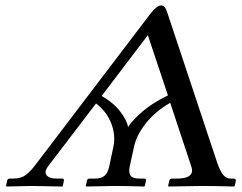

<svg xmlns="http://www.w3.org/2000/svg" viewBox="-20 -678 881 700"><path d="M592.3 -330.1 519 -549.8 350.6 -328.1Q393.1 -304.2 418 -271.7Q442.9 -239.3 446.8 -214.8Q463.4 -240.7 500.7 -272.5Q538.1 -304.2 592.3 -330.1ZM453.1 -71.8Q448.2 -49.3 455.6 -38.1Q462.9 -26.9 486.8 -26.9H505.9Q513.7 -26.9 512.2 -19L507.8 0L505.4 2Q438 0 398.9 0L294.4 2L293 0L296.9 -19Q298.3 -26.9 306.6 -26.9H325.7Q350.1 -26.9 361.8 -37.8Q373.5 -48.8 378.4 -71.8L393.6 -144Q401.9 -184.1 386 -227.1Q370.1 -270 330.1 -300.8L155.3 -71.8Q148.4 -62.5 146.5 -55.2Q144 -42.5 154.5 -34.7Q165 -26.9 187.5 -26.9H206.5Q214.4 -26.9 212.9 -19L209 0L207.5 2Q118.2 0 94.2 0L3.4 2L2 0L5.9 -19Q7.3 -26.9 15.6 -26.9H27.8Q56.2 -26.9 73.7 -39.8Q91.3 -52.7 112.3 -81.1L528.3 -627.9Q552.2 -658.2 566.9 -658.2Q575.7 -658.2 581.1 -651.4Q586.4 -644.5 591.3 -627.9L771.5 -85.9Q782.2 -54.2 793.7 -40.5Q805.2 -26.9 820.8 -26.9H832.5Q835.9 -26.9 838.1 -24.7Q840.3 -22.5 839.8 -19L835.9 0L832.5 2Q756.8 0 717.8 0L594.7 2L592.8 0L597.2 -19Q598.6 -26.9 606.9 -26.9H624.5Q674.3 -26.9 679.7 -50.8Q681.6 -58.6 677.2 -71.8L600.6 -303.2Q546.9 -272.5 512.2 -229Q478 -186 468.8 -144Z"/></svg>

Font: Linux Biolinum G
Style: Italic
Weight: 400
Italic angle: -12°
Designer: Philipp H. Poll
Foundry: Philipp H. Poll
Version: Version 0.5.1